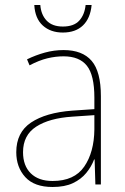

<svg xmlns="http://www.w3.org/2000/svg" viewBox="-20 -737 501 767"><path d="M234 -537Q309 -537 346 -494Q383 -451 383 -353V0H361L358 -100H356Q345 -71 324.5 -46Q304 -21 271.5 -5.5Q239 10 190 10Q117 10 81 -29.5Q45 -69 45 -129Q45 -208 104 -247.5Q163 -287 268 -295L357 -301V-347Q357 -437 327 -474.5Q297 -512 234 -512Q202 -512 169 -504Q136 -496 98 -476L88 -500Q123 -517 159.5 -527Q196 -537 234 -537ZM269 -271Q177 -265 124.5 -231Q72 -197 72 -129Q72 -75 103 -44.5Q134 -14 190 -14Q277 -14 316.5 -71.5Q356 -129 357 -220V-277ZM346 -717Q341 -664 311.5 -635.5Q282 -607 231 -607Q182 -607 151 -635Q120 -663 117 -717H141Q144 -678 166.5 -654.5Q189 -631 231 -631Q275 -631 296.5 -654.5Q318 -678 322 -717Z"/></svg>

Font: Noto Sans Bengali SemiCondensed Thin
Style: Regular
Weight: 100
Width: 4
Designer: Joana Ranito - Universal Thirst; Jelle Bosma - Monotype Design Team
Foundry: Universal Thirst ehf.
Version: Version 3.000; ttfautohint (v1.8.4.7-5d5b)